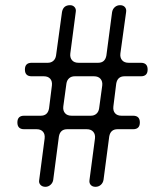

<svg xmlns="http://www.w3.org/2000/svg" viewBox="-20 -720 636 740"><path d="M131 -26 152 -186Q154 -203 145.5 -212.5Q137 -222 121 -222H73Q47 -222 47 -248Q47 -274 73 -274H137Q164 -274 169 -302L180 -390Q182 -407 173.5 -416.5Q165 -426 149 -426H102Q76 -426 76 -452Q76 -478 102 -478H164Q177 -478 185.5 -485.5Q194 -493 196 -506L219 -674Q224 -700 250 -700Q261 -700 267.5 -692.5Q274 -685 272 -674L251 -514Q249 -498 257.5 -488Q266 -478 283 -478H358Q385 -478 390 -506L412 -673Q414 -685 422.5 -692.5Q431 -700 443 -700Q455 -700 461.5 -692.5Q468 -685 466 -673L444 -514Q442 -498 450.5 -488Q459 -478 476 -478H523Q549 -478 549 -452Q549 -426 523 -426H460Q433 -426 428 -398L417 -310Q415 -293 423.5 -283.5Q432 -274 448 -274H493Q519 -274 519 -248Q519 -222 493 -222H433Q406 -222 401 -194L379 -27Q377 -15 368.5 -7.5Q360 0 348 0Q336 0 329.5 -7.5Q323 -15 325 -27L346 -186Q348 -202 339.5 -212Q331 -222 314 -222H239Q212 -222 207 -194L185 -26Q183 -15 174.5 -7.5Q166 0 155 0Q143 0 136 -7.5Q129 -15 131 -26ZM256 -274H330Q343 -274 351.5 -281.5Q360 -289 362 -302L374 -390Q376 -406 367.5 -416Q359 -426 342 -426H268Q255 -426 246.5 -418.5Q238 -411 236 -398L224 -310Q222 -294 230.5 -284Q239 -274 256 -274Z"/></svg>

Font: Higure Gothic
Style: Regular
Weight: 400
Designer: Yoshimichi Ohira
Foundry: Positype
Version: Version 1.000